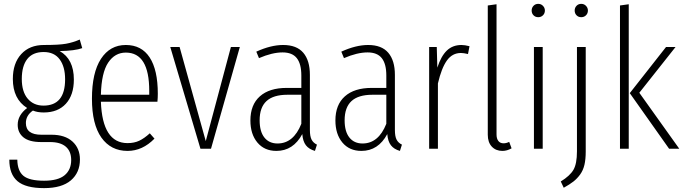

<svg xmlns="http://www.w3.org/2000/svg" viewBox="-20 -763 3511 985"><path d="M389.2 -560.1 401.9 -516.1Q364.3 -502.4 286.1 -501Q358.9 -460 358.9 -355Q358.9 -275.4 317.9 -230.7Q276.9 -186 204.1 -186Q171.9 -186 148.9 -195.8Q112.8 -170.9 112.8 -131.8Q112.8 -71.8 191.9 -71.8H244.1Q313.5 -71.8 351.8 -36.9Q390.1 -2 390.1 55.2Q390.1 122.6 343.5 162.4Q296.9 202.1 206.1 202.1Q111.8 202.1 69.8 166.5Q27.8 130.9 27.8 56.2H68.8Q69.8 113.8 100.1 138.9Q130.4 164.1 206.1 164.1Q277.8 164.1 311.5 136Q345.2 107.9 345.2 58.1Q345.2 13.2 317.6 -10.5Q290 -34.2 236.8 -34.2H190.9Q129.9 -34.2 100.3 -58.3Q70.8 -82.5 70.8 -123Q70.8 -171.9 119.1 -209Q45.9 -254.9 45.9 -357.9Q45.9 -438.5 88.9 -485.4Q131.8 -532.2 205.1 -532.2Q283.2 -532.2 318.6 -538.6Q354 -544.9 389.2 -560.1ZM204.1 -496.1Q147.9 -496.1 119.9 -460.2Q91.8 -424.3 91.8 -357.9Q91.8 -292.5 122.1 -256.8Q152.3 -221.2 203.1 -221.2Q314 -221.2 314 -356Q314 -420.9 286.1 -458.5Q258.3 -496.1 204.1 -496.1Z M789.6 -282.2Q789.6 -260.7 787.6 -241.2H497.6Q505.4 -28.8 634.3 -28.8Q668.5 -28.8 694.3 -41Q720.2 -53.2 748.5 -79.1L772.5 -51.8Q710.9 11.2 634.3 11.2Q548.8 11.2 500.2 -57.1Q451.7 -125.5 451.7 -256.8Q451.7 -390.1 498 -461.2Q544.4 -532.2 625.5 -532.2Q706.1 -532.2 747.8 -468.3Q789.6 -404.3 789.6 -282.2ZM745.6 -276.9V-296.9Q745.6 -493.2 625.5 -493.2Q569.3 -493.2 534.9 -441.7Q500.5 -390.1 497.6 -276.9Z M1210.4 -522 1062.5 0H1008.3L853.5 -522H901.4L1035.6 -39.1L1164.6 -522Z M1569.8 -96.2Q1569.8 -63.5 1578.6 -46.6Q1587.4 -29.8 1606 -21L1595.7 11.2Q1564.9 2.4 1549.3 -17.8Q1533.7 -38.1 1530.8 -75.2Q1484.4 11.2 1397.9 11.2Q1336.4 11.2 1300.5 -31.7Q1264.6 -74.7 1264.6 -145Q1264.6 -225.6 1313.2 -268.8Q1361.8 -312 1450.7 -312H1525.9V-376Q1525.9 -435.1 1502.7 -464.6Q1479.5 -494.1 1429.7 -494.1Q1376.5 -494.1 1308.6 -464.8L1294.9 -498Q1369.6 -532.2 1432.6 -532.2Q1502 -532.2 1535.9 -492.4Q1569.8 -452.6 1569.8 -378.9ZM1403.8 -26.9Q1485.8 -26.9 1525.9 -127.9V-276.9H1454.6Q1382.3 -276.9 1347.2 -244.4Q1312 -211.9 1312 -146Q1312 -87.9 1336.4 -57.4Q1360.8 -26.9 1403.8 -26.9Z M2005.9 -96.2Q2005.9 -63.5 2014.6 -46.6Q2023.4 -29.8 2042 -21L2031.7 11.2Q2001 2.4 1985.4 -17.8Q1969.7 -38.1 1966.8 -75.2Q1920.4 11.2 1834 11.2Q1772.5 11.2 1736.6 -31.7Q1700.7 -74.7 1700.7 -145Q1700.7 -225.6 1749.3 -268.8Q1797.9 -312 1886.7 -312H1961.9V-376Q1961.9 -435.1 1938.7 -464.6Q1915.5 -494.1 1865.7 -494.1Q1812.5 -494.1 1744.6 -464.8L1731 -498Q1805.7 -532.2 1868.7 -532.2Q1938 -532.2 1971.9 -492.4Q2005.9 -452.6 2005.9 -378.9ZM1839.8 -26.9Q1921.9 -26.9 1961.9 -127.9V-276.9H1890.6Q1818.4 -276.9 1783.2 -244.4Q1748 -211.9 1748 -146Q1748 -87.9 1772.5 -57.4Q1796.9 -26.9 1839.8 -26.9Z M2347.7 -532.2Q2364.3 -532.2 2388.7 -525.9L2380.9 -485.8Q2358.4 -491.2 2344.7 -491.2Q2300.3 -491.2 2272.7 -452.6Q2245.1 -414.1 2226.6 -335V0H2181.6V-522H2220.7L2223.6 -416Q2242.7 -475.1 2272.5 -503.7Q2302.2 -532.2 2347.7 -532.2Z M2557.6 11.2Q2523.9 11.2 2503.2 -10.7Q2482.4 -32.7 2482.4 -71.8V-734.9L2527.3 -741.2V-73.2Q2527.3 -51.8 2536.6 -39.8Q2545.9 -27.8 2563.5 -27.8Q2577.6 -27.8 2592.3 -35.2L2604.5 -2Q2581.1 11.2 2557.6 11.2Z M2775.4 -709Q2775.4 -694.3 2765.6 -684.6Q2755.9 -674.8 2741.2 -674.8Q2726.6 -674.8 2717 -684.6Q2707.5 -694.3 2707.5 -709Q2707.5 -723.1 2717 -733.2Q2726.6 -743.2 2741.2 -743.2Q2755.9 -743.2 2765.6 -732.9Q2775.4 -722.7 2775.4 -709ZM2764.2 -522V0H2719.2V-522Z M2996.1 -709Q2996.1 -694.3 2986.3 -684.6Q2976.6 -674.8 2961.9 -674.8Q2947.3 -674.8 2937.7 -684.6Q2928.2 -694.3 2928.2 -709Q2928.2 -723.1 2937.7 -733.2Q2947.3 -743.2 2961.9 -743.2Q2976.6 -743.2 2986.3 -732.9Q2996.1 -722.7 2996.1 -709ZM2984.9 -522V14.2Q2984.9 54.2 2978.3 82.5Q2971.7 110.8 2956.3 132.1Q2940.9 153.3 2921.9 168.2Q2902.8 183.1 2872.1 200.2L2856.9 168Q2903.8 139.2 2921.9 108.2Q2939.9 77.1 2939.9 13.2V-522Z M3205.6 -741.2V0H3160.6V-734.9ZM3445.8 -522 3259.8 -287.1 3464.8 0H3412.6L3210.9 -285.2L3397 -522Z"/></svg>

Font: Fira Sans Compressed ExtraLight
Style: Regular
Weight: 250
Width: 1
Designer: Carrois Corporate & Edenspiekermann AG
Foundry: Carrois Corporate GbR & Edenspiekermann AG
Version: Version 4.203;PS 004.203;hotconv 1.0.88;makeotf.lib2.5.64775